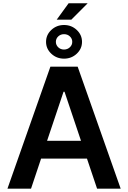

<svg xmlns="http://www.w3.org/2000/svg" viewBox="-20 -1125 764 1145"><path d="M699.6 0H558.9L498.6 -179.3H225.1L165.1 0H24.5L280.5 -727.3H443.2ZM463.1 -285.2 364.7 -578.1H359L260.7 -285.2ZM361.9 -775.2Q317.5 -775.2 286 -804.7Q254.6 -834.2 254.6 -875.4Q254.6 -916.9 286 -946.4Q317.5 -975.9 361.9 -975.9Q406.2 -975.9 437.7 -946.4Q469.1 -916.9 469.1 -875.4Q469.1 -834.2 437.7 -804.7Q406.2 -775.2 361.9 -775.2ZM405.5 -1007.8H318.2L389.2 -1105.5H502.8ZM361.9 -829.5Q382.8 -829.9 396.8 -843.2Q410.9 -856.5 410.9 -875.4Q410.9 -894.5 396.8 -907.8Q382.8 -921.2 361.9 -921.2Q341.3 -921.2 327.2 -907.8Q313.2 -894.5 313.2 -875.4Q313.2 -856.5 327.2 -843Q341.3 -829.5 361.9 -829.5Z"/></svg>

Font: Linik Sans SemiBold
Style: Regular
Weight: 600
Designer: Rasmus Andersson (font), Cristiano Sobral (main changes)
Foundry: rsms
Version: Version 3.018;June 1, 2022;FontCreator 14.0.0.2814 64-bit; t